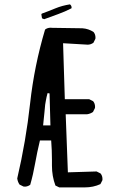

<svg xmlns="http://www.w3.org/2000/svg" viewBox="-20 -833 540 859"><path d="M212.4 -118.2V-91.8Q212.4 -44.4 228 -2.9L245.1 5.4H350.6Q355 5.4 359.4 5.4Q397.5 5.4 429.2 -9.3L438 -26.4Q438.5 -28.8 438.5 -31.2Q438.5 -46.9 429.7 -57.1L412.1 -65.9L283.7 -62L273.9 -321.8H369.6Q383.8 -323.7 396 -332L404.8 -349.6Q405.3 -352.1 405.3 -354.5Q405.3 -370.1 396.5 -380.4L378.9 -389.2H270L262.2 -639.6Q370.1 -632.8 373 -633.1Q376 -633.3 379.4 -633.8Q382.8 -634.3 385.7 -635.3Q392.1 -637.7 397.9 -641.6L406.7 -659.2Q407.2 -661.6 407.2 -664.1Q407.2 -679.7 398.4 -689.9Q376 -704.6 348.6 -706.5L212.4 -708.5Q209.5 -709 207 -709Q191.9 -709 181.6 -700.7Q133.3 -538.6 114.7 -370.6Q96.2 -201.7 57.1 -34.7Q59.1 -19.5 67.4 -7.3L85 1.5Q87.9 2 92.3 2Q96.7 2 103 0Q109.4 -2 115.2 -6.3Q128.4 -52.2 137.2 -102.3Q146 -152.3 158.7 -204.6H209Q212.4 -159.7 212.4 -118.2ZM177.7 -272H172.9Q177.2 -312 179.2 -334Q181.2 -356 182.1 -364.7Q183.1 -373.5 185.1 -382.3Q188 -399.4 192.9 -416.5L201.7 -415L205.6 -272ZM300.3 -799.3Q300.3 -807.6 293 -813.5Q258.3 -808.1 228 -795.7Q197.8 -783.2 167 -772L165 -768.6L168 -751L177.7 -747.1Q208.5 -758.3 240 -769.8Q271.5 -781.2 299.8 -795.9Q300.3 -797.9 300.3 -799.3Z"/></svg>

Font: Bakudai
Style: Light
Weight: 300
Version: Version 1.48